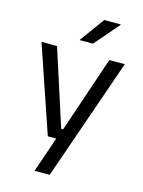

<svg xmlns="http://www.w3.org/2000/svg" viewBox="-127 -757 747 1003"><g transform="rotate(15 247.0 -255.5)"><path d="M285.5 -75.5 243 -57 389 -488H472.5L243 172H161L238 -51L273.5 -20H181.5L22 -488H106L239 -75.5ZM309 -683H399V-681.5L284 -548.5H212V-549.5Z"/></g></svg>

Font: Anek Bangla Medium
Style: Regular
Weight: 400
Version: Version 1.003